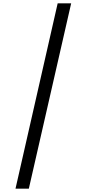

<svg xmlns="http://www.w3.org/2000/svg" viewBox="-20 -906 519 1152"><path d="M407 -886 153 226H73L326 -886Z"/></svg>

Font: Noto Sans Kannada UI SemiCondensed
Style: Regular
Weight: 400
Width: 4
Designer: Jelle Bosma - Monotype Design Team
Foundry: Monotype Imaging Inc.
Version: Version 2.005; ttfautohint (v1.8.4.7-5d5b)